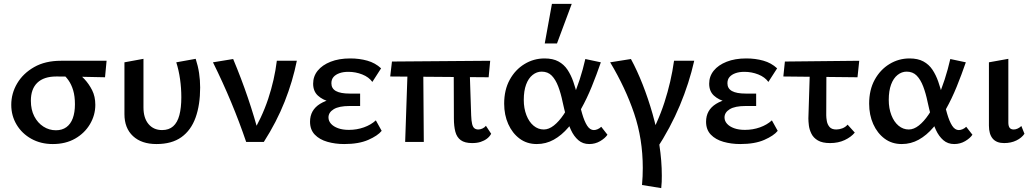

<svg xmlns="http://www.w3.org/2000/svg" viewBox="-20 -731 5324 989"><path d="M252 11Q190 11 141.5 -16Q93 -43 65.5 -89Q38 -135 38 -191Q38 -250 68.5 -301.5Q99 -353 156 -385.5Q213 -418 294 -418H529L521 -333Q459 -334 399.5 -335.5Q340 -337 270 -337Q206 -337 172.5 -305Q139 -273 139 -212Q139 -166 156.5 -132Q174 -98 203.5 -79Q233 -60 268 -60Q300 -60 322 -76Q344 -92 355 -122Q366 -152 366 -194Q366 -235 357 -265.5Q348 -296 332 -318.5Q316 -341 294 -357L369 -366Q391 -349 414.5 -324Q438 -299 454.5 -266.5Q471 -234 471 -191Q471 -138 443.5 -91.5Q416 -45 367 -17Q318 11 252 11Z M786 11Q709 11 665 -30Q621 -71 621 -143V-410L719 -428V-178Q719 -123 745 -92Q771 -61 815 -61Q850 -61 872 -80.5Q894 -100 904 -138Q914 -176 914 -230Q914 -277 907.5 -323Q901 -369 888 -410L988 -428Q1000 -391 1005.5 -354.5Q1011 -318 1011 -280Q1011 -191 987.5 -125.5Q964 -60 914.5 -24.5Q865 11 786 11Z M1248 0Q1213 -103 1170.5 -205Q1128 -307 1077 -410L1181 -427Q1223 -327 1257 -227Q1291 -127 1317 -27H1270Q1329 -124 1361.5 -222Q1394 -320 1406 -418H1509Q1488 -313 1446.5 -208Q1405 -103 1339 0Z M1753 11Q1707 11 1666.5 -0.5Q1626 -12 1601.5 -37.5Q1577 -63 1577 -104Q1577 -164 1628.5 -196Q1680 -228 1769 -228V-196Q1721 -196 1681.5 -206Q1642 -216 1617.5 -238.5Q1593 -261 1593 -300Q1593 -338 1616.5 -367Q1640 -396 1683 -413Q1726 -430 1784 -430Q1831 -430 1872 -418.5Q1913 -407 1943 -379L1898 -309Q1880 -334 1846 -347.5Q1812 -361 1774 -361Q1748 -361 1728.5 -354Q1709 -347 1698 -334.5Q1687 -322 1687 -302Q1687 -275 1710.5 -262Q1734 -249 1781 -249H1835V-185H1781Q1726 -185 1699 -168.5Q1672 -152 1672 -126Q1672 -108 1685 -93.5Q1698 -79 1721.5 -70.5Q1745 -62 1777 -62Q1818 -62 1854.5 -75Q1891 -88 1916 -111L1946 -57Q1926 -32 1877 -10.5Q1828 11 1753 11Z M2067 0 2081 -410H2160L2163 0ZM1990 -337 1999 -414 2505 -418 2497 -333ZM2318 -121 2317 -410H2398L2407 -137Q2408 -108 2412 -92Q2416 -76 2424 -70Q2432 -64 2444 -64Q2454 -64 2465 -69Q2476 -74 2483 -83L2510 -42Q2502 -27 2488 -16.5Q2474 -6 2455.5 0Q2437 6 2412 6Q2374 6 2353.5 -9Q2333 -24 2325.5 -52.5Q2318 -81 2318 -121Z M2745 11Q2694 11 2656.5 -17Q2619 -45 2598 -92Q2577 -139 2577 -197Q2577 -268 2605.5 -320Q2634 -372 2681.5 -401Q2729 -430 2785 -430Q2828 -430 2856.5 -414.5Q2885 -399 2903 -372Q2921 -345 2933 -310.5Q2945 -276 2954 -239Q2967 -186 2978.5 -146Q2990 -106 3004.5 -83.5Q3019 -61 3039 -61Q3048 -61 3058.5 -65.5Q3069 -70 3077 -78L3109 -37Q3097 -19 3071.5 -4Q3046 11 3015 11Q2982 11 2959 -9Q2936 -29 2921 -61.5Q2906 -94 2896 -131.5Q2886 -169 2878 -206Q2869 -250 2855.5 -285.5Q2842 -321 2822 -341.5Q2802 -362 2770 -362Q2745 -362 2723.5 -345Q2702 -328 2690 -295.5Q2678 -263 2678 -216Q2678 -173 2691.5 -138Q2705 -103 2728.5 -83.5Q2752 -64 2781 -64Q2807 -64 2833 -84.5Q2859 -105 2883 -140.5Q2907 -176 2928 -222.5Q2949 -269 2966 -321.5Q2983 -374 2995 -427L3075 -410Q3053 -346 3028 -284.5Q3003 -223 2973 -169.5Q2943 -116 2908 -75Q2873 -34 2832.5 -11.5Q2792 11 2745 11ZM2786 -507 2823 -711H2925L2849 -507Z M3386 238 3287 222Q3289 200 3290 178Q3291 156 3291 134Q3291 -15 3246.5 -146.5Q3202 -278 3123 -410L3230 -427Q3262 -368 3290.5 -295.5Q3319 -223 3341.5 -144Q3364 -65 3376.5 16Q3389 97 3389 174Q3389 190 3388.5 206Q3388 222 3386 238ZM3452 -418H3556Q3530 -303 3482 -188Q3434 -73 3360 40L3307 9Q3368 -97 3402.5 -203.5Q3437 -310 3452 -418Z M3793 11Q3747 11 3706.5 -0.5Q3666 -12 3641.5 -37.5Q3617 -63 3617 -104Q3617 -164 3668.5 -196Q3720 -228 3809 -228V-196Q3761 -196 3721.5 -206Q3682 -216 3657.5 -238.5Q3633 -261 3633 -300Q3633 -338 3656.5 -367Q3680 -396 3723 -413Q3766 -430 3824 -430Q3871 -430 3912 -418.5Q3953 -407 3983 -379L3938 -309Q3920 -334 3886 -347.5Q3852 -361 3814 -361Q3788 -361 3768.5 -354Q3749 -347 3738 -334.5Q3727 -322 3727 -302Q3727 -275 3750.5 -262Q3774 -249 3821 -249H3875V-185H3821Q3766 -185 3739 -168.5Q3712 -152 3712 -126Q3712 -108 3725 -93.5Q3738 -79 3761.5 -70.5Q3785 -62 3817 -62Q3858 -62 3894.5 -75Q3931 -88 3956 -111L3986 -57Q3966 -32 3917 -10.5Q3868 11 3793 11Z M4015 -337 4023 -414 4406 -418 4397 -333ZM4144 -121 4153 -410H4237L4236 -137Q4236 -125 4239 -107.5Q4242 -90 4253 -77Q4264 -64 4288 -64Q4303 -64 4319 -70Q4335 -76 4346 -89L4383 -48Q4364 -25 4331 -9.5Q4298 6 4256 6Q4216 6 4193 -7.5Q4170 -21 4159.5 -42.5Q4149 -64 4146.5 -85Q4144 -106 4144 -121Z M4625 11Q4574 11 4536.5 -17Q4499 -45 4478 -92Q4457 -139 4457 -197Q4457 -268 4485.5 -320Q4514 -372 4561.5 -401Q4609 -430 4665 -430Q4708 -430 4736.5 -414.5Q4765 -399 4783 -372Q4801 -345 4813 -310.5Q4825 -276 4834 -239Q4847 -186 4858.5 -146Q4870 -106 4884.5 -83.5Q4899 -61 4919 -61Q4928 -61 4938.5 -65.5Q4949 -70 4957 -78L4989 -37Q4977 -19 4951.5 -4Q4926 11 4895 11Q4862 11 4839 -9Q4816 -29 4801 -61.5Q4786 -94 4776 -131.5Q4766 -169 4758 -206Q4749 -250 4735.5 -285.5Q4722 -321 4702 -341.5Q4682 -362 4650 -362Q4625 -362 4603.5 -345Q4582 -328 4570 -295.5Q4558 -263 4558 -216Q4558 -173 4571.5 -138Q4585 -103 4608.5 -83.5Q4632 -64 4661 -64Q4687 -64 4713 -84.5Q4739 -105 4763 -140.5Q4787 -176 4808 -222.5Q4829 -269 4846 -321.5Q4863 -374 4875 -427L4955 -410Q4933 -346 4908 -284.5Q4883 -223 4853 -169.5Q4823 -116 4788 -75Q4753 -34 4712.5 -11.5Q4672 11 4625 11Z M5152 6Q5113 6 5093.5 -17Q5074 -40 5074 -84V-410L5174 -428V-100Q5174 -82 5180.5 -73Q5187 -64 5202 -64Q5212 -64 5222.5 -69Q5233 -74 5241 -82L5257 -42Q5243 -21 5215.5 -7.5Q5188 6 5152 6Z"/></svg>

Font: Ysabeau SemiBold
Style: Regular
Weight: 600
Designer: Christian Thalmann (Catharsis Fonts)
Version: Version 2.000;gftools[0.9.27.dev2+g8671c4b]